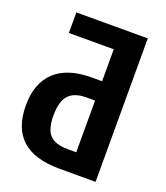

<svg xmlns="http://www.w3.org/2000/svg" viewBox="-129 -780 750 869"><g transform="rotate(20 246.0 -345.5)"><path d="M433 0H258Q18 0 18 -218Q18 -325 78.5 -381.5Q139 -438 254 -438H305V-592H89V-691H433ZM305 -96V-345H264Q205 -345 178 -315Q151 -285 151 -218Q151 -150 178 -123Q205 -96 264 -96Z"/></g></svg>

Font: Fira Sans Extra Condensed Medium
Style: Regular
Weight: 500
Width: 1
Designer: Carrois Corporate & Edenspiekermann AG
Foundry: Carrois Corporate GbR & Edenspiekermann AG
Version: Version 4.203